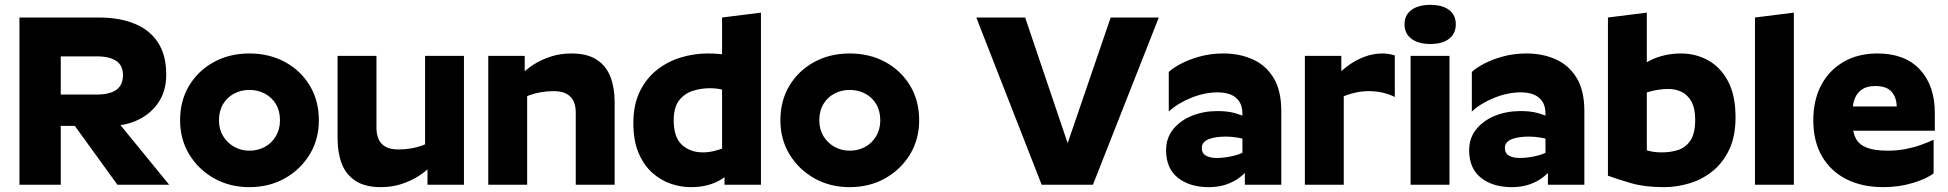

<svg xmlns="http://www.w3.org/2000/svg" viewBox="-20 -760 8016 790"><path d="M60 -688H230V0H60ZM220 -242V-371H380Q430 -371 458 -390Q486 -409 486 -451Q486 -491 458 -509.5Q430 -528 380 -528H190V-688H386Q470 -688 532.5 -663Q595 -638 629.5 -586Q664 -534 664 -453Q664 -387 633 -340Q602 -293 549.5 -267.5Q497 -242 432 -242ZM285 -246H475L676 0H463Z M1006 10Q1088 10 1152.5 -26.5Q1217 -63 1254.5 -125Q1292 -187 1292 -265Q1292 -346 1254.5 -408Q1217 -470 1152.5 -505Q1088 -540 1006 -540Q925 -540 860.5 -505Q796 -470 758.5 -408Q721 -346 721 -265Q721 -187 758.5 -125Q796 -63 860.5 -26.5Q925 10 1006 10ZM1006 -140Q972 -140 943.5 -156Q915 -172 898 -200Q881 -228 881 -265Q881 -304 898 -332Q915 -360 943.5 -375Q972 -390 1006 -390Q1041 -390 1069.5 -375Q1098 -360 1115 -332Q1132 -304 1132 -265Q1132 -228 1115 -199.5Q1098 -171 1069.5 -155.5Q1041 -140 1006 -140Z M1889 0H1739V-115L1729 -133V-530H1889ZM1620 -145Q1647 -145 1672.5 -149.5Q1698 -154 1719 -162Q1740 -170 1754 -178V-78Q1734 -56 1703 -36Q1672 -16 1632.5 -3Q1593 10 1547 10Q1482 10 1442.5 -16Q1403 -42 1386 -87Q1369 -132 1369 -190V-530H1529V-233Q1529 -208 1537.5 -188Q1546 -168 1566 -156.5Q1586 -145 1620 -145Z M1989 -530H2139V-415L2149 -397V0H1989ZM2258 -385Q2231 -385 2205.5 -380.5Q2180 -376 2159 -368.5Q2138 -361 2124 -352V-452Q2144 -474 2175 -494Q2206 -514 2245.5 -527Q2285 -540 2331 -540Q2397 -540 2436 -514Q2475 -488 2492 -443Q2509 -398 2509 -340V0H2349V-297Q2349 -323 2340.5 -342.5Q2332 -362 2312 -373.5Q2292 -385 2258 -385Z M2900 -397Q2864 -397 2830 -386Q2796 -375 2774 -346.5Q2752 -318 2752 -265Q2752 -195 2786 -164Q2820 -133 2872 -133Q2894 -133 2915.5 -138Q2937 -143 2953.5 -149.5Q2970 -156 2976 -161L2986 -53Q2968 -34 2944.5 -20Q2921 -6 2891 2Q2861 10 2821 10Q2781 10 2740 -4Q2699 -18 2664 -49Q2629 -80 2607.5 -130.5Q2586 -181 2586 -253Q2586 -330 2613 -384.5Q2640 -439 2684.5 -473.5Q2729 -508 2783 -524Q2837 -540 2891 -540Q2937 -540 2969.5 -534Q3002 -528 3033 -519L2986 -381Q2973 -387 2949.5 -392Q2926 -397 2900 -397ZM2951 -116V-688L3111 -708V0H2961V-98Z M3476 10Q3558 10 3622.5 -26.5Q3687 -63 3724.5 -125Q3762 -187 3762 -265Q3762 -346 3724.5 -408Q3687 -470 3622.5 -505Q3558 -540 3476 -540Q3395 -540 3330.5 -505Q3266 -470 3228.5 -408Q3191 -346 3191 -265Q3191 -187 3228.5 -125Q3266 -63 3330.5 -26.5Q3395 10 3476 10ZM3476 -140Q3442 -140 3413.5 -156Q3385 -172 3368 -200Q3351 -228 3351 -265Q3351 -304 3368 -332Q3385 -360 3413.5 -375Q3442 -390 3476 -390Q3511 -390 3539.5 -375Q3568 -360 3585 -332Q3602 -304 3602 -265Q3602 -228 3585 -199.5Q3568 -171 3539.5 -155.5Q3511 -140 3476 -140Z M4266 0 3997 -688H4198L4373 -171L4550 -688H4748L4477 0Z M5099 -135 5110 -58Q5098 -42 5075.5 -26Q5053 -10 5022.5 0Q4992 10 4954 10Q4875 10 4826.5 -28.5Q4778 -67 4778 -142Q4778 -192 4807 -228Q4836 -264 4884 -283.5Q4932 -303 4989 -303Q5032 -303 5061.5 -294.5Q5091 -286 5105 -278L5111 -184Q5095 -190 5071 -194Q5047 -198 5024 -198Q4980 -198 4952.5 -187Q4925 -176 4925 -151Q4925 -129 4942 -119.5Q4959 -110 4986 -110Q5015 -110 5047.5 -117Q5080 -124 5099 -135ZM5092 -293Q5092 -323 5079 -342.5Q5066 -362 5043.5 -371Q5021 -380 4991 -380Q4936 -380 4880 -357Q4824 -334 4789 -301V-464Q4807 -481 4840.5 -498.5Q4874 -516 4918.5 -528Q4963 -540 5014 -540Q5080 -540 5134 -516Q5188 -492 5220 -440Q5252 -388 5252 -302V0H5102V-89L5092 -103Z M5349 -530H5499V-415L5509 -397V0H5349ZM5669 -540Q5693 -540 5719 -532V-361Q5700 -371 5672.5 -378Q5645 -385 5613 -385Q5586 -385 5562 -380Q5538 -375 5518 -367.5Q5498 -360 5484 -352V-452Q5502 -472 5530.5 -492.5Q5559 -513 5594.5 -526.5Q5630 -540 5669 -540Z M5784 -530H5944V0H5784ZM5865 -579Q5816 -579 5787.5 -600.5Q5759 -622 5759 -660Q5759 -698 5787.5 -719Q5816 -740 5865 -740Q5915 -740 5942.5 -719Q5970 -698 5970 -660Q5970 -622 5942.5 -600.5Q5915 -579 5865 -579Z M6346 -135 6357 -58Q6345 -42 6322.5 -26Q6300 -10 6269.5 0Q6239 10 6201 10Q6122 10 6073.5 -28.5Q6025 -67 6025 -142Q6025 -192 6054 -228Q6083 -264 6131 -283.5Q6179 -303 6236 -303Q6279 -303 6308.5 -294.5Q6338 -286 6352 -278L6358 -184Q6342 -190 6318 -194Q6294 -198 6271 -198Q6227 -198 6199.5 -187Q6172 -176 6172 -151Q6172 -129 6189 -119.5Q6206 -110 6233 -110Q6262 -110 6294.5 -117Q6327 -124 6346 -135ZM6339 -293Q6339 -323 6326 -342.5Q6313 -362 6290.5 -371Q6268 -380 6238 -380Q6183 -380 6127 -357Q6071 -334 6036 -301V-464Q6054 -481 6087.5 -498.5Q6121 -516 6165.5 -528Q6210 -540 6261 -540Q6327 -540 6381 -516Q6435 -492 6467 -440Q6499 -388 6499 -302V0H6349V-89L6339 -103Z M6756 -708 6596 -688V-37Q6637 -22 6692.5 -6Q6748 10 6826 10Q6880 10 6932.5 -6Q6985 -22 7027.5 -56.5Q7070 -91 7095.5 -145.5Q7121 -200 7121 -277Q7121 -369 7089.5 -427Q7058 -485 7007 -512.5Q6956 -540 6897 -540Q6862 -540 6831 -533Q6800 -526 6775 -514Q6750 -502 6731 -487V-369Q6744 -376 6762 -381.5Q6780 -387 6801.5 -390.5Q6823 -394 6845 -394Q6873 -394 6898 -382.5Q6923 -371 6939 -343Q6955 -315 6955 -267Q6955 -211 6935.5 -182Q6916 -153 6885 -143Q6854 -133 6817 -133Q6791 -133 6769.5 -138Q6748 -143 6731 -149L6756 -128Z M7201 -688 7361 -708V0H7201Z M7603 -307V-251Q7603 -215 7616 -190Q7629 -165 7661 -152.5Q7693 -140 7748 -140Q7787 -140 7822 -147Q7857 -154 7886 -164.5Q7915 -175 7936 -185V-47Q7909 -25 7851.5 -7.5Q7794 10 7729 10Q7642 10 7577.5 -22.5Q7513 -55 7477 -116.5Q7441 -178 7441 -265Q7441 -348 7473.5 -409.5Q7506 -471 7565.5 -505.5Q7625 -540 7705 -540Q7818 -540 7879.5 -474Q7941 -408 7941 -295V-222H7597V-322H7784Q7784 -357 7764 -381.5Q7744 -406 7695 -406Q7662 -406 7642 -392.5Q7622 -379 7612.5 -356.5Q7603 -334 7603 -307Z"/></svg>

Font: Roundo Variable
Style: Regular
Weight: 200
Designer: Shiva Nallaperumal
Foundry: Indian Type Foundry
Version: Version 2.000